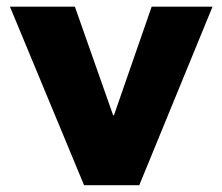

<svg xmlns="http://www.w3.org/2000/svg" viewBox="-20 -536 651 562"><path d="M226 6 9.1 -516.4H199.2L311.1 -198.7H313.6L423.9 -516.4H602.1L387.7 6Z"/></svg>

Font: REM Medium
Style: Regular
Weight: 500
Designer: Octavio Pardo
Foundry: Ashler Design
Version: Version 1.005;gftools[0.9.28]